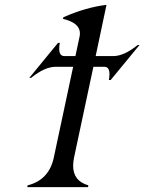

<svg xmlns="http://www.w3.org/2000/svg" viewBox="-20 -767 592 787"><path d="M91.8 0 93.3 -7.3Q181.2 -29.3 200.7 -122.1L279.8 -493.2H207.5Q163.6 -493.2 107.4 -447.8H100.1L217.8 -591.3H225.1Q222.7 -577.6 222.7 -567.4Q222.7 -537.1 244.1 -537.1H289.1L306.2 -617.2Q307.6 -624 307.6 -630.4Q307.6 -673.3 238.3 -689.5L239.7 -696.3Q333 -737.3 416.5 -747.1L372.1 -537.1H444.3Q488.3 -537.1 544.4 -582.5H551.8L433.6 -439H426.3Q428.7 -452.6 428.7 -463.4Q428.7 -493.2 407.7 -493.2H362.8L283.7 -122.1Q279.8 -103 279.8 -87.4Q279.8 -24.9 342.3 -7.3L340.8 0Z"/></svg>

Font: Modern Antiqua
Style: Book Oblique
Weight: 400
Italic angle: -12°
Designer: Wojciech Kalinowski "wmk69" (wmk69@o2.pl)
Foundry: Wojciech Kalinowski "wmk69" (wmk69@o2.pl)
Version: Version 3.1.0; 2021-05-28